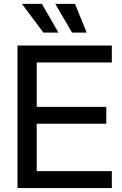

<svg xmlns="http://www.w3.org/2000/svg" viewBox="-20 -960 624 980"><path d="M69.3 0V-727.5H550.8V-641.1H167.5V-414.6H522.5V-328.6H167.5V-86.4H550.8V0ZM347.7 -793.5 262.2 -940.4H362.8L422.4 -793.5ZM201.7 -793.5 91.8 -940.4H193.8L278.3 -793.5Z"/></svg>

Font: Inter Cardless Display
Style: Regular
Weight: 400
Designer: Rasmus Andersson
Foundry: rsms
Version: Version 4.001;git-9221beed3